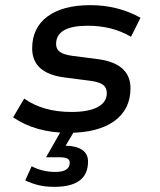

<svg xmlns="http://www.w3.org/2000/svg" viewBox="-20 -504 620 746"><path d="M246 12Q119 12 31 -48L74 -121Q147 -69 258 -69Q324 -69 359.5 -88Q395 -107 395 -142Q395 -163 381 -174Q367 -185 332 -190L231 -203Q105 -219 105 -316Q105 -396 164.5 -440Q224 -484 331 -484Q438 -484 526 -435L489 -361Q417 -404 321 -404Q198 -404 198 -333Q198 -313 212.5 -302.5Q227 -292 261 -287L362 -274Q487 -257 487 -161Q487 -79 424 -33.5Q361 12 246 12ZM191 222Q155 222 128 215Q101 208 78 197L103 142Q145 164 195 164Q251 164 251 128Q251 117 241.5 112Q232 107 210 107H159L220 0H272L235 62Q277 63 299.5 78.5Q322 94 322 124Q322 222 191 222Z"/></svg>

Font: Sometype Mono Medium
Style: Italic
Weight: 500
Italic angle: -12°
Monospace: yes
Designer: Ryoichi Tsunekawa
Foundry: Dharma Type
Version: Version 1.000; ttfautohint (v1.8.3)